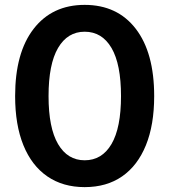

<svg xmlns="http://www.w3.org/2000/svg" viewBox="-20 -751 695 787"><path d="M327 16Q238 16 174 -28Q110 -72 76 -155.5Q42 -239 42 -357Q42 -535 118 -633Q194 -731 327 -731Q461 -731 536.5 -633Q612 -535 612 -357Q612 -239 578 -155.5Q544 -72 480.5 -28Q417 16 327 16ZM327 -94Q398 -94 437 -160.5Q476 -227 476 -357Q476 -488 437 -554.5Q398 -621 327 -621Q257 -621 218 -554.5Q179 -488 179 -357Q179 -227 218 -160.5Q257 -94 327 -94Z"/></svg>

Font: Wix Madefor Display
Style: Bold
Weight: 700
Designer: Dalton Maag Ltd
Foundry: Dalton Maag Ltd
Version: Version 3.100